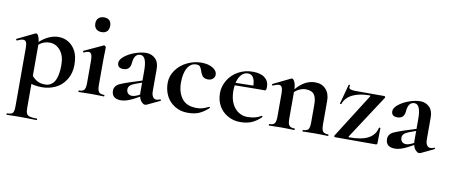

<svg xmlns="http://www.w3.org/2000/svg" viewBox="-79 -924 3542 1510"><g transform="rotate(10 1691.5 -169.0)"><path d="M279.8 -12.2Q380.9 -12.2 380.9 -184.1Q380.9 -260.3 345.5 -301.5Q310.1 -342.8 261 -343Q211.9 -343.3 174.8 -311V-62Q196.8 -37.1 220.9 -24.7Q245.1 -12.2 279.8 -12.2ZM174.8 193.8Q174.8 223.6 181.4 237.8Q188 252 206.5 257.6Q225.1 263.2 264.2 263.2Q267.1 263.2 267.1 269Q267.1 274.9 264.2 274.9Q227.1 274.9 206.1 273.9L127 272.9L67.9 273.9Q52.7 274.9 25.9 274.9Q22.9 274.9 22.9 269Q22.9 263.2 25.9 263.2Q49.8 263.2 61.5 257.6Q73.2 252 77.6 238Q82 224.1 82 193.8V-269Q82 -301.3 75 -315.2Q67.9 -329.1 50.8 -329.1Q33.7 -329.1 3.9 -314.9H2Q-1 -314.9 -3.4 -320.1Q-5.9 -325.2 -3.9 -326.2L138.2 -395Q140.1 -396 143.1 -396Q152.8 -396 161.4 -378.9Q169.9 -361.8 172.9 -333Q246.1 -398.9 323.2 -398.9Q365.2 -398.9 401.6 -377Q438 -355 460 -313Q481.9 -271 481.9 -202.9Q481.9 -134.8 449 -83.5Q416 -32.2 365.5 -9.5Q314.9 13.2 263.4 13.2Q211.9 13.2 174.8 2Z M604.5 -259.8Q604.5 -324.2 576.2 -324.2Q561.5 -324.2 537.6 -313H536.6Q532.7 -313 530.8 -318.6Q528.8 -324.2 531.7 -325.2L682.6 -395L685.5 -396Q690.4 -396 695.6 -391.1Q700.7 -386.2 700.7 -381.8V-359.9Q698.7 -319.8 698.7 -262.2V-81.1Q698.7 -41 710.2 -26.6Q721.7 -12.2 752.9 -12.2Q755.9 -12.2 755.9 -6.1Q755.9 0 752.9 0Q727.1 0 711.9 -1L651.9 -2L592.8 -1Q577.6 0 551.8 0Q548.8 0 548.8 -6.1Q548.8 -12.2 551.8 -12.2Q582.5 -12.2 593.5 -26.6Q604.5 -41 604.5 -81.1ZM602.8 -511Q586.9 -526.9 586.9 -554.4Q586.9 -582 603.3 -597.4Q619.6 -612.8 647.7 -612.8Q675.8 -612.8 690.7 -597.9Q705.6 -583 705.6 -555.2Q705.6 -527.3 690.7 -511.2Q675.8 -495.1 647.2 -495.1Q618.7 -495.1 602.8 -511Z M1030.3 -85V-159.2L975.6 -139.2Q925.3 -121.1 925.3 -87.9Q925.3 -66.9 937.3 -54.9Q949.2 -43 969.2 -43Q989.3 -43 1018.6 -57.1L1031.2 -64Q1030.3 -70.8 1030.3 -85ZM1030.3 -254.9Q1030.3 -372.1 980 -372.1Q929.7 -372.1 924.3 -294.9Q918.5 -238.8 865.2 -238.8Q818.4 -238.8 818.4 -279.8Q818.4 -306.6 852.3 -333.7Q886.2 -360.8 934.3 -377.9Q982.4 -395 1023.9 -395Q1065.4 -395 1095 -366.9Q1124.5 -338.9 1124.5 -285.2V-107.9Q1124.5 -79.1 1135 -63Q1145.5 -46.9 1162.1 -46.9Q1178.7 -46.9 1193.4 -54.2H1194.3Q1198.2 -54.2 1199.7 -49.6Q1201.2 -44.9 1197.3 -43L1094.2 5.9Q1090.3 7.8 1079.8 7.8Q1069.3 7.8 1054.9 -7.1Q1040.5 -22 1034.2 -47.9L988.3 -22.9Q929.7 6.8 891.1 6.8Q815.4 6.8 815.4 -57.1Q815.4 -97.7 859.9 -117.2Q881.3 -127 928.2 -143.1L1030.3 -175.8Z M1589.4 -320.8Q1589.4 -301.8 1574.7 -287.8Q1560.1 -273.9 1535.2 -273.9Q1510.3 -273.9 1496.3 -286.4Q1482.4 -298.8 1473.4 -325.9Q1464.4 -353 1455.8 -363.5Q1447.3 -374 1425.3 -374Q1382.3 -374 1356.7 -331.5Q1331.1 -289.1 1331.1 -212.6Q1331.1 -136.2 1368.2 -86.7Q1405.3 -37.1 1486.3 -37.1Q1513.2 -37.1 1532.7 -43Q1552.2 -48.8 1582.5 -63H1583.5Q1586.4 -63 1588.9 -60.1Q1591.3 -57.1 1589.4 -55.2Q1552.2 -21 1515.4 -4.4Q1478.5 12.2 1421.4 12.2Q1364.3 12.2 1318.8 -16.4Q1273.4 -44.9 1251 -90.6Q1228.5 -136.2 1228.5 -192.6Q1228.5 -249 1263.4 -296.6Q1298.3 -344.2 1352.8 -369.6Q1407.2 -395 1462.9 -395Q1518.6 -395 1554 -373.5Q1589.4 -352.1 1589.4 -320.8Z M1838.4 -375Q1808.1 -375 1786.1 -351.1Q1764.2 -327.1 1754.4 -285.2L1896 -288.1Q1893.1 -375 1838.4 -375ZM2003.4 -295.9Q2003.4 -267.1 1992.2 -267.1H1931.2L1751.5 -265.1Q1748.5 -246.1 1748 -223.1Q1748 -137.2 1788.6 -87.2Q1829.1 -37.1 1893.3 -37.1Q1957.5 -37.1 2001.5 -64.9L2003.4 -65.9Q2005.4 -65.9 2007.8 -62Q2010.3 -58.1 2008.3 -56.2Q1971.2 -20 1933.1 -3.9Q1895 12.2 1841.1 12.2Q1787.1 12.2 1741.2 -14.4Q1695.3 -41 1671.4 -85.4Q1647.5 -129.9 1647.5 -184.6Q1647.5 -239.3 1677.2 -288.6Q1707 -337.9 1759 -366.5Q1811 -395 1874 -395Q1937 -395 1970.2 -368.4Q2003.4 -341.8 2003.4 -295.9Z M2125 -269Q2125 -329.1 2094.2 -329.1Q2077.1 -329.1 2046.4 -314.9H2044.4Q2041.5 -314.9 2039.8 -320.1Q2038.1 -325.2 2040 -326.2L2179.2 -394Q2185.1 -396 2186 -396Q2197.3 -396 2207.3 -374.5Q2217.3 -353 2219.2 -315.9Q2288.1 -397.9 2371.1 -397.9Q2425.3 -397.9 2456.8 -363.5Q2488.3 -329.1 2488.3 -272.9V-81.1Q2488.3 -41 2499.8 -26.6Q2511.2 -12.2 2542 -12.2Q2545.4 -12.2 2545.4 -6.1Q2545.4 0 2542 0Q2516.1 0 2501 -1L2441.4 -2L2383.3 -1Q2367.2 0 2341.3 0Q2338.4 0 2338.4 -6.1Q2338.4 -12.2 2341.3 -12.2Q2372.1 -12.2 2383.1 -26.6Q2394 -41 2394 -81.1V-225.1Q2394 -279.3 2374.5 -305.2Q2355 -331.1 2307.9 -331.1Q2260.7 -331.1 2219.2 -293.9V-81.1Q2219.2 -41 2230.7 -26.6Q2242.2 -12.2 2273.4 -12.2Q2276.4 -12.2 2276.4 -6.1Q2276.4 0 2273.4 0Q2247.6 0 2232.4 -1L2172.4 -2L2113.3 -1Q2098.1 0 2072.3 0Q2069.3 0 2069.3 -6.1Q2069.3 -12.2 2072.3 -12.2Q2103 -12.2 2114 -26.6Q2125 -41 2125 -81.1Z M2591.3 -268.1 2633.3 -424.8Q2633.3 -425.8 2639.2 -425.8Q2645 -425.8 2643.6 -419.9Q2642.1 -414.1 2642.1 -405.3Q2642.1 -386.7 2693.8 -386.2H2924.3Q2928.2 -386.2 2931.2 -382.1Q2934.1 -377.9 2932.1 -374L2704.1 -24.9Q2701.2 -18.1 2709 -18.1Q2807.1 -18.1 2860.1 -46.1Q2913.1 -74.2 2926.3 -131.8Q2927.2 -134.8 2932.6 -134.8Q2938 -134.8 2938 -131.8L2936 -11.2Q2936 -7.3 2933.1 -3.7Q2930.2 0 2926.3 0H2599.1Q2595.2 0 2592.5 -3.9Q2589.8 -7.8 2592.3 -12.2L2814.9 -363.8Q2818.8 -370.6 2810.1 -371.1Q2728 -371.1 2674.1 -344.5Q2620.1 -317.9 2602.1 -265.1Q2602.1 -264.2 2596.2 -264.2Q2590.3 -264.2 2591.3 -268.1Z M3218.8 -85V-159.2L3164.1 -139.2Q3113.8 -121.1 3113.8 -87.9Q3113.8 -66.9 3125.7 -54.9Q3137.7 -43 3157.7 -43Q3177.7 -43 3207 -57.1L3219.7 -64Q3218.8 -70.8 3218.8 -85ZM3218.8 -254.9Q3218.8 -372.1 3168.5 -372.1Q3118.2 -372.1 3112.8 -294.9Q3106.9 -238.8 3053.7 -238.8Q3006.8 -238.8 3006.8 -279.8Q3006.8 -306.6 3040.8 -333.7Q3074.7 -360.8 3122.8 -377.9Q3170.9 -395 3212.4 -395Q3253.9 -395 3283.4 -366.9Q3313 -338.9 3313 -285.2V-107.9Q3313 -79.1 3323.5 -63Q3334 -46.9 3350.6 -46.9Q3367.2 -46.9 3381.8 -54.2H3382.8Q3386.7 -54.2 3388.2 -49.6Q3389.6 -44.9 3385.7 -43L3282.7 5.9Q3278.8 7.8 3268.3 7.8Q3257.8 7.8 3243.4 -7.1Q3229 -22 3222.7 -47.9L3176.8 -22.9Q3118.2 6.8 3079.6 6.8Q3003.9 6.8 3003.9 -57.1Q3003.9 -97.7 3048.3 -117.2Q3069.8 -127 3116.7 -143.1L3218.8 -175.8Z"/></g></svg>

Font: Cormorant-Bold
Style: Bold
Weight: 700
Designer: Christian Thalmann (Catharsis Fonts)
Version: Version 3.000